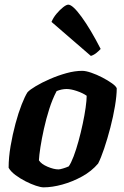

<svg xmlns="http://www.w3.org/2000/svg" viewBox="-20 -804 534 824"><path d="M167 0Q155 0 134 -7Q113 -14 89.5 -26Q66 -38 46 -53Q26 -68 17 -84Q17 -128 25.5 -177.5Q34 -227 46.5 -273.5Q59 -320 73 -355.5Q87 -391 98 -408Q108 -419 134 -434.5Q160 -450 194.5 -465Q229 -480 265 -490Q301 -500 333 -500Q348 -500 371.5 -492Q395 -484 419 -471.5Q443 -459 460.5 -446.5Q478 -434 481 -425Q481 -394 473.5 -349Q466 -304 453.5 -256Q441 -208 427 -166.5Q413 -125 401 -102Q373 -69 332 -46.5Q291 -24 247.5 -12Q204 0 167 0ZM231 -77Q237 -77 250.5 -81Q264 -85 275 -90Q285 -104 296 -133Q307 -162 317 -198.5Q327 -235 335 -272.5Q343 -310 347.5 -342Q352 -374 352 -393Q335 -405 309.5 -413.5Q284 -422 266 -422Q245 -422 223 -413Q205 -379 191.5 -336.5Q178 -294 168.5 -251Q159 -208 153.5 -172.5Q148 -137 147 -116Q157 -100 184 -88.5Q211 -77 231 -77ZM370 -564 201 -710Q209 -729 223 -745.5Q237 -762 251 -773Q265 -784 273 -784Q292 -784 330.5 -731Q369 -678 412 -594Q406 -587 394.5 -577.5Q383 -568 370 -564Z"/></svg>

Font: Texturina ExtraBold
Style: Italic
Weight: 800
Italic angle: -11°
Designer: Guillermo Torres Carreño
Foundry: Omnibus-Type
Version: Version 1.002; ttfautohint (v1.8.3)